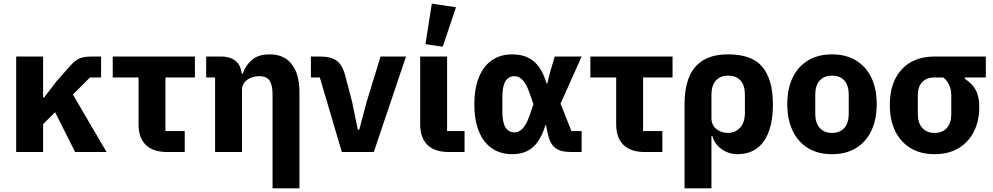

<svg xmlns="http://www.w3.org/2000/svg" viewBox="-20 -836 5464 1056"><path d="M393 0 283 -219 217 -153V0H69V-525H217V-300H223L290 -388L369 -477Q395 -506 419.5 -515.5Q444 -525 484 -525H536V-410H475L381 -316L566 0Z M996 0H898Q822 0 782 -39Q742 -78 742 -153V-410H600V-525H1052V-410H890V-115H996Z M1311 0H1163V-410H1114V-525H1196Q1250 -525 1280 -497Q1310 -469 1310 -413V-406L1273 -431H1315Q1330 -476 1365.5 -506.5Q1401 -537 1463 -537Q1543 -537 1585 -482.5Q1627 -428 1627 -329V200H1479V-317Q1479 -367 1463 -392Q1447 -417 1406 -417Q1382 -417 1360.5 -408.5Q1339 -400 1325 -383Q1311 -366 1311 -340Z M2036 0H1860L1739 -410H1690V-525H1742Q1801 -525 1832.5 -501.5Q1864 -478 1880 -416L1917 -274L1948 -123H1956L1996 -274L2073 -525H2213Z M2535 -115V0H2447Q2371 0 2331 -39Q2291 -78 2291 -153V-525H2439V-115ZM2488 -796 2415 -579 2320 -593 2355 -816Z M3179 -115V0H3120Q3062 0 3033 -23Q3004 -46 2992 -104L2983 -148H2980Q2964 -95 2940 -59.5Q2916 -24 2881 -6Q2846 12 2797 12Q2733 12 2686.5 -19.5Q2640 -51 2614.5 -112Q2589 -173 2589 -262Q2589 -351 2614.5 -412.5Q2640 -474 2686.5 -505.5Q2733 -537 2797 -537Q2846 -537 2882.5 -520Q2919 -503 2944.5 -467.5Q2970 -432 2986 -377H2990L3008 -448L3031 -525H3179L3063 -266L3123 -115ZM2810 -108Q2826 -108 2840.5 -117.5Q2855 -127 2868 -147Q2881 -167 2892 -199L2914 -263L2892 -326Q2881 -358 2868 -378Q2855 -398 2840.5 -407.5Q2826 -417 2810 -417Q2777 -417 2760 -389.5Q2743 -362 2743 -302V-223Q2743 -163 2760 -135.5Q2777 -108 2810 -108Z M3623 0H3525Q3449 0 3409 -39Q3369 -78 3369 -153V-410H3227V-525H3679V-410H3517V-115H3623Z M3745 200V-263Q3745 -352 3770.5 -413Q3796 -474 3849 -505.5Q3902 -537 3985 -537Q4117 -537 4174 -467Q4231 -397 4231 -263Q4231 -130 4181 -59Q4131 12 4036 12Q3987 12 3948 -16.5Q3909 -45 3898 -88H3893V200ZM3985 -105Q4023 -105 4050 -133.5Q4077 -162 4077 -217V-316Q4077 -366 4053 -393Q4029 -420 3985 -420Q3942 -420 3917.5 -393Q3893 -366 3893 -316V-185Q3893 -160 3905.5 -142Q3918 -124 3939 -114.5Q3960 -105 3985 -105Z M4556 12Q4479 12 4424 -21.5Q4369 -55 4339.5 -117Q4310 -179 4310 -263Q4310 -348 4339.5 -409Q4369 -470 4424 -503.5Q4479 -537 4556 -537Q4633 -537 4688 -503.5Q4743 -470 4772.5 -409Q4802 -348 4802 -263Q4802 -179 4772.5 -117Q4743 -55 4688 -21.5Q4633 12 4556 12ZM4556 -105Q4600 -105 4624 -132.5Q4648 -160 4648 -209V-316Q4648 -366 4624 -393Q4600 -420 4556 -420Q4513 -420 4488.5 -393Q4464 -366 4464 -316V-209Q4464 -160 4488.5 -132.5Q4513 -105 4556 -105Z M5402 -410H5287V-402Q5326 -378 5346 -342Q5366 -306 5366 -247Q5366 -171 5336.5 -112.5Q5307 -54 5252 -21Q5197 12 5120 12Q5043 12 4988 -21.5Q4933 -55 4903.5 -115.5Q4874 -176 4874 -257Q4874 -342 4903.5 -401.5Q4933 -461 4988 -493Q5043 -525 5120 -525H5402ZM5168 -410H5120Q5077 -410 5052.5 -385Q5028 -360 5028 -310V-209Q5028 -160 5052.5 -132.5Q5077 -105 5120 -105Q5164 -105 5188 -132.5Q5212 -160 5212 -209V-310Q5212 -343 5200.5 -368.5Q5189 -394 5168 -410Z"/></svg>

Font: IBM Plex Sans
Style: Bold
Weight: 700
Designer: Mike Abbink, Paul van der Laan, Pieter van Rosmalen
Foundry: Bold Monday
Version: Version 3.201